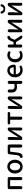

<svg xmlns="http://www.w3.org/2000/svg" viewBox="3158 -4018 873 7229"><g transform="rotate(-90 3594.5 -403.5)"><path d="M86.9 -56.6V-492.2Q86.9 -516.6 104 -533.2Q121.1 -549.8 144.5 -549.8H485.4Q508.8 -549.8 525.9 -533.2Q543 -516.6 543 -492.2V-57.6Q543 -33.2 526.4 -16.6Q509.8 0 485.8 0Q461.9 0 444.8 -16.6Q427.7 -33.2 427.7 -57.6V-450.2Q427.7 -458 420.9 -458H208Q201.2 -458 201.2 -450.2V-56.6Q201.2 -33.2 184.6 -16.6Q168 0 144 0Q120.1 0 103.5 -16.6Q86.9 -33.2 86.9 -56.6Z M676.8 -274.4Q676.8 -340.8 698.2 -396.5Q719.7 -452.1 755.4 -488.3Q791 -524.4 837.9 -544.4Q884.8 -564.5 936 -564.5Q987.3 -564.5 1033.7 -544.4Q1080.1 -524.4 1116.2 -488.3Q1152.3 -452.1 1173.8 -396.5Q1195.3 -340.8 1195.3 -274.4Q1195.3 -208 1173.8 -152.8Q1152.3 -97.7 1116.2 -62Q1080.1 -26.4 1033.7 -6.8Q987.3 12.7 936 12.7Q884.8 12.7 837.9 -6.8Q791 -26.4 755.4 -62Q719.7 -97.7 698.2 -152.8Q676.8 -208 676.8 -274.4ZM935.5 -81.1Q1001 -81.1 1039.1 -133.8Q1077.1 -186.5 1077.1 -274.4Q1077.1 -362.3 1039.1 -415.5Q1001 -468.8 935.5 -468.8Q872.1 -468.8 834 -415.5Q795.9 -362.3 795.9 -274.4Q795.9 -186.5 834 -133.8Q872.1 -81.1 935.5 -81.1Z M1307.6 12.7Q1305.7 12.7 1304.7 12.7Q1282.2 12.7 1270.5 -5.9Q1260.7 -20.5 1260.7 -37.1Q1260.7 -42 1261.7 -48.8Q1263.7 -56.6 1267.6 -63.5Q1271.5 -70.3 1279.8 -76.7Q1288.1 -83 1292.5 -85.9Q1296.9 -88.9 1309.1 -95.2Q1321.3 -101.6 1324.2 -103.5Q1358.4 -123 1368.2 -203.1Q1375 -259.8 1387.2 -365.2Q1399.4 -470.7 1402.3 -493.2Q1405.3 -517.6 1423.8 -533.7Q1442.4 -549.8 1466.8 -549.8H1710.9Q1734.4 -549.8 1751.5 -533.2Q1768.6 -516.6 1768.6 -492.2V-57.6Q1768.6 -34.2 1751.5 -17.1Q1734.4 0 1710.9 0H1710Q1685.5 0 1668.9 -17.1Q1652.3 -34.2 1652.3 -57.6V-450.2Q1652.3 -458 1644.5 -458H1506.8Q1499 -458 1498 -451.2Q1474.6 -251 1463.9 -171.9Q1439.5 12.7 1307.6 12.7Z M1993.2 0Q1971.7 0 1956.1 -15.1Q1940.4 -30.3 1940.4 -52.7V-494.1Q1940.4 -517.6 1956.5 -533.7Q1972.7 -549.8 1995.6 -549.8Q2018.6 -549.8 2035.2 -533.7Q2051.8 -517.6 2051.8 -494.1V-344.7Q2051.8 -298.8 2041 -147.5Q2040 -144.5 2043 -144.5Q2045.9 -144.5 2046.9 -147.5Q2055.7 -163.1 2081.1 -204.1Q2106.4 -245.1 2115.2 -261.7L2273.4 -505.9Q2302.7 -549.8 2355.5 -549.8Q2377.9 -549.8 2393.1 -534.2Q2408.2 -518.6 2408.2 -497.1V-55.7Q2408.2 -32.2 2392.1 -16.1Q2376 0 2353 0Q2330.1 0 2314 -16.1Q2297.9 -32.2 2297.9 -55.7V-205.1Q2297.9 -250 2308.6 -403.3Q2308.6 -406.2 2306.2 -406.2Q2303.7 -406.2 2301.8 -403.3Q2253.9 -321.3 2233.4 -289.1L2074.2 -43.9Q2045.9 0 1993.2 0Z M2701.2 -57.6V-450.2Q2701.2 -458 2693.4 -458H2569.3Q2549.8 -458 2536.6 -471.7Q2523.4 -485.4 2523.4 -504.4Q2523.4 -523.4 2536.6 -536.6Q2549.8 -549.8 2569.3 -549.8H2947.3Q2965.8 -549.8 2979.5 -536.6Q2993.2 -523.4 2993.2 -504.4Q2993.2 -485.4 2979.5 -471.7Q2965.8 -458 2947.3 -458H2823.2Q2816.4 -458 2816.4 -450.2V-57.6Q2816.4 -33.2 2799.3 -16.6Q2782.2 0 2758.3 0Q2734.4 0 2717.8 -16.6Q2701.2 -33.2 2701.2 -57.6Z M3161.1 0Q3139.6 0 3124 -15.1Q3108.4 -30.3 3108.4 -52.7V-494.1Q3108.4 -517.6 3124.5 -533.7Q3140.6 -549.8 3163.6 -549.8Q3186.5 -549.8 3203.1 -533.7Q3219.7 -517.6 3219.7 -494.1V-344.7Q3219.7 -298.8 3209 -147.5Q3208 -144.5 3210.9 -144.5Q3213.9 -144.5 3214.8 -147.5Q3223.6 -163.1 3249 -204.1Q3274.4 -245.1 3283.2 -261.7L3441.4 -505.9Q3470.7 -549.8 3523.4 -549.8Q3545.9 -549.8 3561 -534.2Q3576.2 -518.6 3576.2 -497.1V-55.7Q3576.2 -32.2 3560.1 -16.1Q3543.9 0 3521 0Q3498 0 3481.9 -16.1Q3465.8 -32.2 3465.8 -55.7V-205.1Q3465.8 -250 3476.6 -403.3Q3476.6 -406.2 3474.1 -406.2Q3471.7 -406.2 3469.7 -403.3Q3421.9 -321.3 3401.4 -289.1L3242.2 -43.9Q3213.9 0 3161.1 0Z M4049.8 -57.6V-202.1Q4049.8 -209 4043 -208Q3997.1 -199.2 3945.3 -199.2Q3725.6 -199.2 3725.6 -397.5V-492.2Q3725.6 -516.6 3742.2 -533.2Q3758.8 -549.8 3782.7 -549.8Q3806.6 -549.8 3823.2 -533.2Q3839.8 -516.6 3839.8 -492.2V-397.5Q3839.8 -341.8 3870.6 -316.4Q3901.4 -291 3968.8 -291Q4005.9 -291 4043 -298.8Q4049.8 -299.8 4049.8 -307.6V-492.2Q4049.8 -516.6 4066.9 -533.2Q4084 -549.8 4107.9 -549.8Q4131.8 -549.8 4148.4 -533.2Q4165 -516.6 4165 -492.2V-57.6Q4165 -33.2 4148.4 -16.6Q4131.8 0 4107.9 0Q4084 0 4066.9 -16.6Q4049.8 -33.2 4049.8 -57.6Z M4567.4 12.7Q4451.2 12.7 4375 -64.5Q4298.8 -141.6 4298.8 -274.4Q4298.8 -338.9 4319.8 -394.5Q4340.8 -450.2 4376 -486.8Q4411.1 -523.4 4456.1 -543.9Q4501 -564.5 4549.8 -564.5Q4657.2 -564.5 4715.8 -493.7Q4774.4 -422.9 4774.4 -302.7Q4774.4 -302.7 4774.4 -301.8Q4773.4 -278.3 4754.9 -261.7Q4736.3 -245.1 4710.9 -245.1H4418.9Q4412.1 -245.1 4413.1 -237.3Q4420.9 -162.1 4466.3 -119.6Q4511.7 -77.1 4582 -77.1Q4630.9 -77.1 4676.8 -97.7Q4686.5 -102.5 4696.3 -102.5Q4702.1 -102.5 4708 -100.6Q4724.6 -95.7 4733.4 -81.1Q4738.3 -71.3 4738.3 -60.5Q4738.3 -54.7 4737.3 -48.8Q4732.4 -32.2 4716.8 -24.4Q4645.5 12.7 4567.4 12.7ZM4412.1 -330.1Q4412.1 -324.2 4418 -324.2H4668Q4674.8 -324.2 4674.8 -331.1Q4674.8 -331.1 4674.8 -331.1Q4672.9 -399.4 4641.6 -436.5Q4610.4 -473.6 4551.8 -473.6Q4500 -473.6 4460.9 -436.5Q4412.1 -388.7 4412.1 -330.1Z M5126 12.7Q5011.7 12.7 4937.5 -64Q4863.3 -140.6 4863.3 -274.4Q4863.3 -340.8 4885.3 -396.5Q4907.2 -452.1 4944.8 -488.3Q4982.4 -524.4 5031.7 -544.4Q5081.1 -564.5 5135.7 -564.5Q5202.1 -564.5 5258.8 -529.3Q5275.4 -518.6 5277.3 -499Q5278.3 -496.1 5278.3 -492.2Q5278.3 -476.6 5267.6 -463.9Q5256.8 -449.2 5237.3 -446.3Q5233.4 -446.3 5229.5 -446.3Q5214.8 -446.3 5201.2 -453.1Q5171.9 -468.8 5140.6 -468.8Q5071.3 -468.8 5026.9 -415Q4982.4 -361.3 4982.4 -274.4Q4982.4 -187.5 5025.4 -134.3Q5068.4 -81.1 5137.7 -81.1Q5179.7 -81.1 5220.7 -105.5Q5232.4 -112.3 5245.1 -112.3Q5249 -112.3 5253.9 -111.3Q5271.5 -107.4 5281.2 -92.8Q5289.1 -81.1 5289.1 -66.4Q5289.1 -62.5 5288.1 -57.6Q5285.2 -38.1 5268.6 -28.3Q5203.1 12.7 5126 12.7Z M5712.9 -295.9Q5710 -289.1 5713.9 -283.2L5866.2 -48.8Q5871.1 -40 5871.1 -31.2Q5871.1 -24.4 5867.2 -16.6Q5858.4 0 5839.8 0H5829.1Q5801.8 0 5778.3 -13.2Q5754.9 -26.4 5741.2 -48.8L5629.9 -232.4Q5626 -239.3 5619.1 -239.3H5540Q5533.2 -239.3 5533.2 -231.4V-56.6Q5533.2 -33.2 5516.6 -16.6Q5500 0 5476.1 0Q5452.1 0 5435.5 -16.6Q5418.9 -33.2 5418.9 -56.6V-493.2Q5418.9 -516.6 5435.5 -533.2Q5452.1 -549.8 5476.1 -549.8Q5500 -549.8 5516.6 -533.2Q5533.2 -516.6 5533.2 -493.2V-337.9Q5533.2 -331.1 5540 -331.1H5617.2Q5624 -331.1 5627 -337.9L5675.8 -447.3Q5704.1 -508.8 5735.8 -534.7Q5767.6 -560.5 5812.5 -563.5Q5814.5 -563.5 5815.4 -563.5Q5835.9 -563.5 5847.7 -545.9Q5857.4 -531.2 5857.4 -514.6Q5857.4 -508.8 5856.4 -503.9V-502Q5855.5 -496.1 5853 -491.2Q5850.6 -486.3 5846.2 -481Q5841.8 -475.6 5838.4 -472.7Q5835 -469.7 5828.1 -464.8Q5821.3 -460 5817.9 -458Q5814.5 -456.1 5806.2 -451.7Q5797.9 -447.3 5795.9 -445.3Q5772.5 -432.6 5751 -383.8Z M6047.9 0Q6026.4 0 6010.7 -15.1Q5995.1 -30.3 5995.1 -52.7V-494.1Q5995.1 -517.6 6011.2 -533.7Q6027.3 -549.8 6050.3 -549.8Q6073.2 -549.8 6089.8 -533.7Q6106.4 -517.6 6106.4 -494.1V-344.7Q6106.4 -298.8 6095.7 -147.5Q6094.7 -144.5 6097.7 -144.5Q6100.6 -144.5 6101.6 -147.5Q6110.4 -163.1 6135.7 -204.1Q6161.1 -245.1 6169.9 -261.7L6328.1 -505.9Q6357.4 -549.8 6410.2 -549.8Q6432.6 -549.8 6447.8 -534.2Q6462.9 -518.6 6462.9 -497.1V-55.7Q6462.9 -32.2 6446.8 -16.1Q6430.7 0 6407.7 0Q6384.8 0 6368.7 -16.1Q6352.5 -32.2 6352.5 -55.7V-205.1Q6352.5 -250 6363.3 -403.3Q6363.3 -406.2 6360.8 -406.2Q6358.4 -406.2 6356.4 -403.3Q6308.6 -321.3 6288.1 -289.1L6128.9 -43.9Q6100.6 0 6047.9 0Z M6688.5 0Q6667 0 6651.4 -15.1Q6635.7 -30.3 6635.7 -52.7V-494.1Q6635.7 -517.6 6651.9 -533.7Q6668 -549.8 6690.9 -549.8Q6713.9 -549.8 6730.5 -533.7Q6747.1 -517.6 6747.1 -494.1V-344.7Q6747.1 -298.8 6736.3 -147.5Q6735.4 -144.5 6738.3 -144.5Q6741.2 -144.5 6742.2 -147.5Q6751 -163.1 6776.4 -204.1Q6801.8 -245.1 6810.5 -261.7L6968.8 -505.9Q6998 -549.8 7050.8 -549.8Q7073.2 -549.8 7088.4 -534.2Q7103.5 -518.6 7103.5 -497.1V-55.7Q7103.5 -32.2 7087.4 -16.1Q7071.3 0 7048.3 0Q7025.4 0 7009.3 -16.1Q6993.2 -32.2 6993.2 -55.7V-205.1Q6993.2 -250 7003.9 -403.3Q7003.9 -406.2 7001.5 -406.2Q6999 -406.2 6997.1 -403.3Q6949.2 -321.3 6928.7 -289.1L6769.5 -43.9Q6741.2 0 6688.5 0ZM6698.2 -774.4Q6697.3 -779.3 6697.3 -783.2Q6697.3 -795.9 6706.1 -805.7Q6718.8 -820.3 6738.3 -820.3Q6756.8 -820.3 6771 -807.1Q6785.2 -793.9 6790 -774.4Q6807.6 -709 6874 -709Q6940.4 -709 6957 -774.4Q6961.9 -793.9 6976.1 -807.1Q6990.2 -820.3 7008.8 -820.3Q7028.3 -820.3 7041 -806.6Q7049.8 -795.9 7049.8 -783.2Q7049.8 -778.3 7048.8 -774.4Q7036.1 -714.8 6992.7 -679.2Q6949.2 -643.6 6874 -643.6Q6798.8 -643.6 6755.4 -679.2Q6711.9 -714.8 6698.2 -774.4Z"/></g></svg>

Font: Gen Jyuu Gothic P Medium
Style: Regular
Weight: 500
Designer: [Source Han Sans]
Ryoko NISHIZUKA  (kana & ideographs); Paul D. Hunt (Latin, Greek & Cyrillic); Wenlong ZHANG  (bopomofo
Version: Version 1.002.20150607